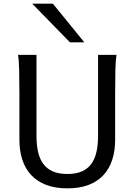

<svg xmlns="http://www.w3.org/2000/svg" viewBox="-20 -1011 743 1043"><path d="M612.8 -712.9Q607.9 -683.6 606.7 -630.1Q605.5 -576.7 605.5 -500.5V-251.5Q605.5 -191.9 589.8 -143.3Q574.2 -94.7 542.2 -60.1Q510.3 -25.4 461.4 -6.6Q412.6 12.2 346.7 12.2Q279.8 12.2 230.7 -6.6Q181.6 -25.4 149.4 -60.1Q117.2 -94.7 101.3 -143.3Q85.4 -191.9 85.4 -251.5V-500.5Q85.4 -572.8 84.2 -628.2Q83 -683.6 78.1 -712.9H178.2V-273.4Q178.2 -225.6 186.5 -187.3Q194.8 -148.9 214.4 -121.8Q233.9 -94.7 266.1 -80.3Q298.3 -65.9 346.7 -65.9Q394 -65.9 425.8 -80.3Q457.5 -94.7 476.8 -121.8Q496.1 -148.9 504.4 -187.3Q512.7 -225.6 512.7 -273.4V-712.9ZM267.1 -991.2 438 -781.2H359.9L154.8 -991.2Z"/></svg>

Font: Andika Afr
Style: Regular
Weight: 400
Designer: Victor Gaultney, Annie Olsen, Julie Remington, Don Collingsworth, Eric Hays, Becca Hirsbrunner
Foundry: SIL International
Version: Version 5.000